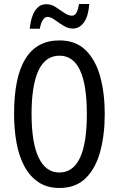

<svg xmlns="http://www.w3.org/2000/svg" viewBox="-20 -925 590 955"><path d="M501 -358Q501 -255 478.5 -171.5Q456 -88 406.5 -39Q357 10 276 10Q214 10 171 -19Q128 -48 101 -98.5Q74 -149 62 -216Q50 -283 50 -359Q50 -724 276 -724Q357 -724 406.5 -675Q456 -626 478.5 -543.5Q501 -461 501 -358ZM137 -358Q137 -214 172.5 -140.5Q208 -67 275 -67Q412 -67 412 -358Q412 -648 276 -648Q206 -648 171.5 -574.5Q137 -501 137 -358ZM128 -782Q131 -814 140 -841.5Q149 -869 166 -886.5Q183 -904 211 -904Q236 -904 257.5 -889.5Q279 -875 299.5 -861Q320 -847 338 -847Q353 -847 361 -863Q369 -879 373 -905H424Q420 -846 398 -814.5Q376 -783 342 -783Q318 -783 295 -797.5Q272 -812 252 -826.5Q232 -841 216 -841Q203 -841 193 -825.5Q183 -810 178 -782Z"/></svg>

Font: Noto Sans Khmer UI ExtraCondensed
Style: Regular
Weight: 400
Width: 2
Designer: Danh Hong and the Monotype Design Team
Foundry: Monotype Imaging Inc.
Version: Version 2.002; ttfautohint (v1.8.4.7-5d5b)